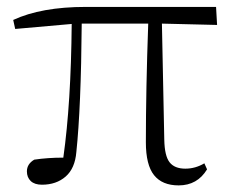

<svg xmlns="http://www.w3.org/2000/svg" viewBox="-20 -528 679 561"><path d="M453.1 -459 460 -120.1Q460.9 -72.3 475.6 -53.7Q490.2 -35.2 521.5 -35.2Q550.8 -35.2 577.1 -50.8L585 -33.2Q556.6 13.7 502 13.7Q454.1 13.7 430.2 -16.1Q406.2 -45.9 406.2 -112.3Q406.2 -265.6 413.1 -459H218.8Q216.8 -213.9 203.1 -84Q199.2 -36.1 171.9 -12.2Q144.5 11.7 102.5 11.7Q81.1 11.7 69.8 1Q58.6 -9.8 58.6 -27.3Q58.6 -48.8 80.1 -61.5Q119.1 -67.4 165 -67.4Q187.5 -226.6 189.5 -458L24.4 -443.4L18.6 -469.7Q100.6 -507.8 230.5 -507.8H611.3L614.3 -455.1Z"/></svg>

Font: GenYoMin TW TTF ExtraLight
Style: Regular
Weight: 250
Version: Version 1.300